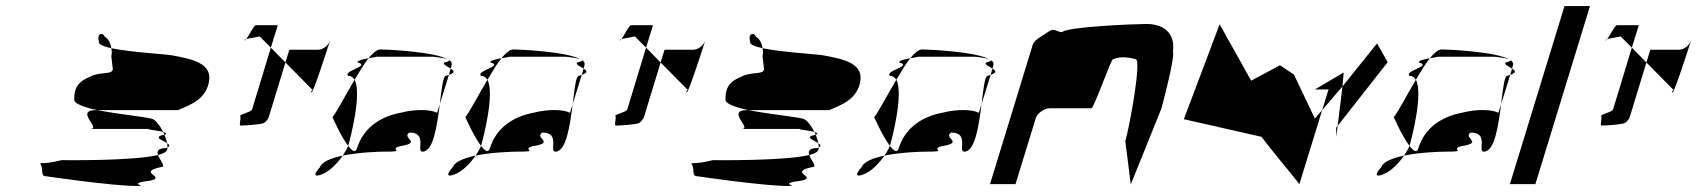

<svg xmlns="http://www.w3.org/2000/svg" viewBox="-20 -795 5595 633"><path d="M115 -251C123 -239 113 -214 131 -214C131 -214 349 -182 428 -182C480 -182 384 -188 478 -200C528 -212 430 -227 510 -244C530 -244 507 -266 501 -284C418 -264 198 -267 183 -267C117 -250 107 -263 115 -251ZM225 -470C220 -454 255 -442 300 -432H567C606 -449 662 -467 670 -532C675 -586 616 -600 550 -612C536 -616 415 -622 347 -636C349 -626 349 -617 347 -610L352 -566C347 -549 323 -559 285 -546C259 -534 224 -523 225 -470ZM306 -658C298 -689 322 -687 324 -675C337 -668 345 -652 347 -636C321 -642 303 -649 306 -658ZM278 -370C315 -370 224 -432 297 -432H300C368 -419 455 -410 479 -404C493 -401 507 -381 518 -360C496 -366 442 -370 485 -370ZM518 -360C519 -357 521 -354 522 -351H524C531 -354 527 -357 518 -360ZM501 -284C497 -296 500 -307 529 -307C530 -308 531 -308 532 -309C532 -306 532 -303 531 -301C529 -294 518 -288 501 -284ZM522 -351C526 -342 529 -331 531 -323C516 -333 482 -343 522 -351ZM531 -323C532 -318 532 -313 532 -309C542 -314 538 -318 531 -323Z M786 -662C787 -661 790 -663 792 -666C789 -665 785 -663 786 -662ZM792 -666C801 -678 817 -712 824 -712H896L873 -638L836 -675C820 -671 801 -669 792 -666ZM772 -412C776 -406 766 -381 774 -381C783 -381 842 -384 851 -390C859 -396 865 -404 867 -412L921 -589L873 -638L811 -434C808 -425 768 -418 772 -412ZM921 -589 934 -631H1028C1044 -631 1062 -644 1068 -661C1064 -647 1011 -484 1007 -490C1002 -497 1017 -500 1009 -500ZM1068 -662V-661Z M1076 -409C1076 -409 1104 -345 1128 -314L1129 -318C1134 -335 1174 -486 1149 -532C1117 -478 1087 -420 1076 -409ZM1035 -244C1009 -216 1019 -210 1045 -222C1067 -231 1092 -256 1110 -282C1073 -274 1041 -262 1035 -244ZM1128 -545C1110 -562 1204 -577 1159 -589C1156 -595 1177 -600 1195 -603C1180 -584 1165 -559 1149 -532C1144 -540 1137 -545 1128 -545ZM1195 -603C1215 -607 1232 -608 1209 -608H1407C1404 -608 1445 -605 1457 -599C1412 -625 1254 -632 1234 -632C1223 -632 1210 -621 1195 -603ZM1110 -282C1117 -293 1124 -304 1128 -314C1141 -297 1152 -290 1157 -306C1179 -377 1238 -412 1304 -424C1351 -436 1402 -434 1421 -423L1430 -452C1421 -381 1409 -295 1373 -295C1351 -295 1391 -358 1330 -358C1301 -340 1376 -325 1298 -313C1258 -301 1326 -295 1245 -295C1231 -295 1162 -293 1110 -282ZM1445 -589C1438 -583 1455 -576 1466 -569L1469 -580C1471 -587 1468 -592 1461 -597C1463 -595 1459 -592 1445 -589ZM1457 -599C1459 -598 1460 -598 1461 -597C1460 -598 1458 -598 1457 -599ZM1450 -545C1441 -545 1436 -502 1430 -452L1460 -548ZM1460 -548 1466 -569C1477 -562 1482 -556 1460 -548Z M1514 -409C1514 -409 1542 -345 1566 -314L1567 -318C1572 -335 1612 -486 1587 -532C1555 -478 1525 -420 1514 -409ZM1473 -244C1447 -216 1457 -210 1483 -222C1505 -231 1530 -256 1548 -282C1511 -274 1479 -262 1473 -244ZM1566 -545C1548 -562 1642 -577 1597 -589C1594 -595 1615 -600 1633 -603C1618 -584 1603 -559 1587 -532C1582 -540 1575 -545 1566 -545ZM1633 -603C1653 -607 1670 -608 1647 -608H1845C1842 -608 1883 -605 1895 -599C1850 -625 1692 -632 1672 -632C1661 -632 1648 -621 1633 -603ZM1548 -282C1555 -293 1562 -304 1566 -314C1579 -297 1590 -290 1595 -306C1617 -377 1676 -412 1742 -424C1789 -436 1840 -434 1859 -423L1868 -452C1859 -381 1847 -295 1811 -295C1789 -295 1829 -358 1768 -358C1739 -340 1814 -325 1736 -313C1696 -301 1764 -295 1683 -295C1669 -295 1600 -293 1548 -282ZM1883 -589C1876 -583 1893 -576 1904 -569L1907 -580C1909 -587 1906 -592 1899 -597C1901 -595 1897 -592 1883 -589ZM1895 -599C1897 -598 1898 -598 1899 -597C1898 -598 1896 -598 1895 -599ZM1888 -545C1879 -545 1874 -502 1868 -452L1898 -548ZM1898 -548 1904 -569C1915 -562 1920 -556 1898 -548Z M2023 -662C2024 -661 2027 -663 2029 -666C2026 -665 2022 -663 2023 -662ZM2029 -666C2038 -678 2054 -712 2061 -712H2133L2110 -638L2073 -675C2057 -671 2038 -669 2029 -666ZM2009 -412C2013 -406 2003 -381 2011 -381C2020 -381 2079 -384 2088 -390C2096 -396 2102 -404 2104 -412L2158 -589L2110 -638L2048 -434C2045 -425 2005 -418 2009 -412ZM2158 -589 2171 -631H2265C2281 -631 2299 -644 2305 -661C2301 -647 2248 -484 2244 -490C2239 -497 2254 -500 2246 -500ZM2305 -662V-661Z M2262 -251C2270 -239 2260 -214 2278 -214C2278 -214 2496 -182 2575 -182C2627 -182 2531 -188 2625 -200C2675 -212 2577 -227 2657 -244C2677 -244 2654 -266 2648 -284C2565 -264 2345 -267 2330 -267C2264 -250 2254 -263 2262 -251ZM2372 -470C2367 -454 2402 -442 2447 -432H2714C2753 -449 2809 -467 2817 -532C2822 -586 2763 -600 2697 -612C2683 -616 2562 -622 2494 -636C2496 -626 2496 -617 2494 -610L2499 -566C2494 -549 2470 -559 2432 -546C2406 -534 2371 -523 2372 -470ZM2453 -658C2445 -689 2469 -687 2471 -675C2484 -668 2492 -652 2494 -636C2468 -642 2450 -649 2453 -658ZM2425 -370C2462 -370 2371 -432 2444 -432H2447C2515 -419 2602 -410 2626 -404C2640 -401 2654 -381 2665 -360C2643 -366 2589 -370 2632 -370ZM2665 -360C2666 -357 2668 -354 2669 -351H2671C2678 -354 2674 -357 2665 -360ZM2648 -284C2644 -296 2647 -307 2676 -307C2677 -308 2678 -308 2679 -309C2679 -306 2679 -303 2678 -301C2676 -294 2665 -288 2648 -284ZM2669 -351C2673 -342 2676 -331 2678 -323C2663 -333 2629 -343 2669 -351ZM2678 -323C2679 -318 2679 -313 2679 -309C2689 -314 2685 -318 2678 -323Z M2862 -409C2862 -409 2890 -345 2914 -314L2915 -318C2920 -335 2960 -486 2935 -532C2903 -478 2873 -420 2862 -409ZM2821 -244C2795 -216 2805 -210 2831 -222C2853 -231 2878 -256 2896 -282C2859 -274 2827 -262 2821 -244ZM2914 -545C2896 -562 2990 -577 2945 -589C2942 -595 2963 -600 2981 -603C2966 -584 2951 -559 2935 -532C2930 -540 2923 -545 2914 -545ZM2981 -603C3001 -607 3018 -608 2995 -608H3193C3190 -608 3231 -605 3243 -599C3198 -625 3040 -632 3020 -632C3009 -632 2996 -621 2981 -603ZM2896 -282C2903 -293 2910 -304 2914 -314C2927 -297 2938 -290 2943 -306C2965 -377 3024 -412 3090 -424C3137 -436 3188 -434 3207 -423L3216 -452C3207 -381 3195 -295 3159 -295C3137 -295 3177 -358 3116 -358C3087 -340 3162 -325 3084 -313C3044 -301 3112 -295 3031 -295C3017 -295 2948 -293 2896 -282ZM3231 -589C3224 -583 3241 -576 3252 -569L3255 -580C3257 -587 3254 -592 3247 -597C3249 -595 3245 -592 3231 -589ZM3243 -599C3245 -598 3246 -598 3247 -597C3246 -598 3244 -598 3243 -599ZM3236 -545C3227 -545 3222 -502 3216 -452L3246 -548ZM3246 -548 3252 -569C3263 -562 3268 -556 3246 -548Z M3244 -188H3328L3395 -406C3400 -421 3422 -438 3440 -438H3578C3587 -438 3645 -607 3650 -600C3670 -608 3693 -608 3724 -600C3745 -600 3703 -372 3690 -330L3708 -187L3809 -437C3814 -454 3855 -612 3847 -624C3856 -692 3809 -716 3760 -716C3725 -716 3496 -707 3482 -689C3465 -689 3455 -704 3439 -692C3423 -680 3390 -665 3385 -648Z M3883 -402 4139 -344C4179 -291 4223 -240 4264 -188L4339 -432L4315 -404L4246 -549L4200 -580L4105 -529L4001 -715ZM4315 -500 4410 -556 4406 -510 4339 -432 4360 -500ZM4406 -510 4390 -380 4555 -590 4520 -652ZM4385 -374 4390 -380 4386 -344Z M4575 -409C4575 -409 4603 -345 4627 -314L4628 -318C4633 -335 4673 -486 4648 -532C4616 -478 4586 -420 4575 -409ZM4534 -244C4508 -216 4518 -210 4544 -222C4566 -231 4591 -256 4609 -282C4572 -274 4540 -262 4534 -244ZM4627 -545C4609 -562 4703 -577 4658 -589C4655 -595 4676 -600 4694 -603C4679 -584 4664 -559 4648 -532C4643 -540 4636 -545 4627 -545ZM4694 -603C4714 -607 4731 -608 4708 -608H4906C4903 -608 4944 -605 4956 -599C4911 -625 4753 -632 4733 -632C4722 -632 4709 -621 4694 -603ZM4609 -282C4616 -293 4623 -304 4627 -314C4640 -297 4651 -290 4656 -306C4678 -377 4737 -412 4803 -424C4850 -436 4901 -434 4920 -423L4929 -452C4920 -381 4908 -295 4872 -295C4850 -295 4890 -358 4829 -358C4800 -340 4875 -325 4797 -313C4757 -301 4825 -295 4744 -295C4730 -295 4661 -293 4609 -282ZM4944 -589C4937 -583 4954 -576 4965 -569L4968 -580C4970 -587 4967 -592 4960 -597C4962 -595 4958 -592 4944 -589ZM4956 -599C4958 -598 4959 -598 4960 -597C4959 -598 4957 -598 4956 -599ZM4949 -545C4940 -545 4935 -502 4929 -452L4959 -548ZM4959 -548 4965 -569C4976 -562 4981 -556 4959 -548Z M4958 -188H5042L5222 -775H5138Z M5273 -662C5274 -661 5277 -663 5279 -666C5276 -665 5272 -663 5273 -662ZM5279 -666C5288 -678 5304 -712 5311 -712H5383L5360 -638L5323 -675C5307 -671 5288 -669 5279 -666ZM5259 -412C5263 -406 5253 -381 5261 -381C5270 -381 5329 -384 5338 -390C5346 -396 5352 -404 5354 -412L5408 -589L5360 -638L5298 -434C5295 -425 5255 -418 5259 -412ZM5408 -589 5421 -631H5515C5531 -631 5549 -644 5555 -661C5551 -647 5498 -484 5494 -490C5489 -497 5504 -500 5496 -500ZM5555 -662V-661Z"/></svg>

Font: bitstorm
Style: extobl
Weight: 400
Version: Version 0.2